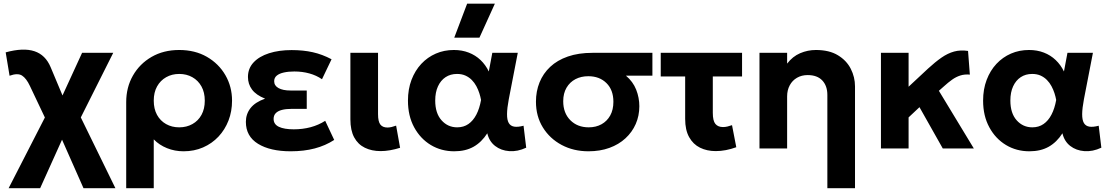

<svg xmlns="http://www.w3.org/2000/svg" viewBox="-20 -784 5866 1014"><path d="M25.5 210 244.5 -217V-105.5L138 -330Q119 -370.5 96.2 -385Q73.5 -399.5 30.5 -384L10 -507.5Q103 -533 161.8 -513.5Q220.5 -494 247.5 -429L336.5 -217L286.5 -228.5L413.5 -505H578L374 -98.5L381 -216.5L589.5 210H421L285 -97.5L330.5 -97L192 210Z M646.5 210V-244.5Q646.5 -322.5 682 -384.8Q717.5 -447 780.5 -483.5Q843.5 -520 926.5 -520Q1010 -520 1072.8 -483.8Q1135.5 -447.5 1170.5 -386.8Q1205.5 -326 1205.5 -252.5Q1205.5 -196 1186.8 -147.5Q1168 -99 1133.8 -62.5Q1099.5 -26 1052.5 -5.5Q1005.5 15 949.5 15Q903 15 862 -1.5Q821 -18 792 -48V210ZM926.5 -111.5Q965.5 -111.5 996.2 -128.8Q1027 -146 1044.2 -177.5Q1061.5 -209 1061.5 -252.5Q1061.5 -296 1044 -327.5Q1026.5 -359 996 -376.2Q965.5 -393.5 926.5 -393.5Q888 -393.5 857.5 -376.2Q827 -359 809.5 -327.5Q792 -296 792 -252.5Q792 -209 809.2 -177.5Q826.5 -146 857 -128.8Q887.5 -111.5 926.5 -111.5Z M1515.5 15Q1407 15 1342.8 -24.5Q1278.5 -64 1278.5 -140.5Q1278.5 -181.5 1303 -213Q1327.5 -244.5 1380 -263Q1332.5 -282 1311 -311Q1289.5 -340 1289.5 -377.5Q1289.5 -422.5 1319 -454.2Q1348.5 -486 1400.8 -502.8Q1453 -519.5 1520 -519.5Q1581.5 -519.5 1631.8 -508.2Q1682 -497 1731 -471L1680.5 -365.5Q1651 -386 1613.8 -396.2Q1576.5 -406.5 1534.5 -406.5Q1503.5 -406.5 1479.5 -401.2Q1455.5 -396 1441.8 -384.8Q1428 -373.5 1428 -355Q1428 -331.5 1451 -318.8Q1474 -306 1514 -306H1600V-209H1519Q1490 -209 1468.8 -203.5Q1447.5 -198 1436.2 -186.2Q1425 -174.5 1425 -156Q1425 -127.5 1453 -114.2Q1481 -101 1531.5 -101Q1578.5 -101 1620.5 -112.2Q1662.5 -123.5 1697.5 -146L1745 -45Q1699 -15 1642 0Q1585 15 1515.5 15Z M1990.5 14Q1943 14 1906.8 -3.8Q1870.5 -21.5 1850.5 -58.5Q1830.5 -95.5 1830.5 -154V-505H1976.5V-181Q1976.5 -142 1988.8 -126.2Q2001 -110.5 2026.5 -110.5Q2036.5 -110.5 2048 -113.2Q2059.5 -116 2072 -120.5L2093 -3.5Q2066 5 2040 9.5Q2014 14 1990.5 14Z M2379 15Q2310.5 15 2255.2 -18.2Q2200 -51.5 2167.2 -111.8Q2134.5 -172 2134.5 -252.5Q2134.5 -313 2153.2 -362.2Q2172 -411.5 2205 -446.8Q2238 -482 2281.8 -501Q2325.5 -520 2377 -520Q2420 -520 2455.5 -506.2Q2491 -492.5 2517.8 -467Q2544.5 -441.5 2561.5 -406.5L2580 -505H2714.5L2667 -260Q2658 -212.5 2657.8 -181.5Q2657.5 -150.5 2666.8 -134.5Q2676 -118.5 2695.5 -115.2Q2715 -112 2745 -120L2759 -4Q2713 17.5 2669.5 14.2Q2626 11 2594.8 -13.2Q2563.5 -37.5 2553.5 -80Q2523.5 -33 2481 -9Q2438.5 15 2379 15ZM2394.5 -111.5Q2428.5 -111.5 2453.8 -129Q2479 -146.5 2495.8 -178.8Q2512.5 -211 2520.5 -256Q2517.5 -273 2511.5 -291.8Q2505.5 -310.5 2495.8 -328.8Q2486 -347 2471.8 -361.5Q2457.5 -376 2438.2 -384.8Q2419 -393.5 2393.5 -393.5Q2359 -393.5 2333.2 -376.5Q2307.5 -359.5 2293 -328Q2278.5 -296.5 2278.5 -253Q2278.5 -186 2311.8 -148.8Q2345 -111.5 2394.5 -111.5ZM2379 -585 2447 -764.5H2593.5L2512 -585Z M3088 15Q3009 15 2946.2 -18.5Q2883.5 -52 2847 -111Q2810.5 -170 2810.5 -247Q2810.5 -302 2829.5 -349Q2848.5 -396 2885.8 -431Q2923 -466 2979 -485.5Q3035 -505 3109.5 -505H3425.5V-384.5H3285.5Q3323 -353 3339.8 -310.5Q3356.5 -268 3356.5 -223Q3356.5 -172.5 3337.5 -129.2Q3318.5 -86 3283.2 -53.5Q3248 -21 3198.5 -3Q3149 15 3088 15ZM3089 -111.5Q3127.5 -111.5 3156.8 -127.8Q3186 -144 3202.8 -174.2Q3219.5 -204.5 3219.5 -246.5Q3219.5 -309 3182.8 -345.2Q3146 -381.5 3087 -381.5Q3049 -381.5 3019.2 -366Q2989.5 -350.5 2972 -320.8Q2954.5 -291 2954.5 -249.5Q2954.5 -187 2992 -149.2Q3029.5 -111.5 3089 -111.5Z M3760 14Q3713.5 14 3677 -4Q3640.5 -22 3619.5 -59.8Q3598.5 -97.5 3598.5 -156V-380H3469.5V-505H3899V-380H3744.5V-188Q3744.5 -146 3758.2 -129.5Q3772 -113 3798.5 -113Q3810 -113 3821.8 -115.8Q3833.5 -118.5 3846 -123L3868.5 -6.5Q3841 3.5 3813.5 8.8Q3786 14 3760 14Z M4349.5 210V-282.5Q4349.5 -330.5 4322.8 -359Q4296 -387.5 4245.5 -387.5Q4213.5 -387.5 4189 -373.2Q4164.5 -359 4150.8 -333.5Q4137 -308 4137 -274.5V0H3991V-505H4137V-448Q4166 -486 4205.8 -503Q4245.5 -520 4289 -520Q4359.5 -520 4405.2 -492.2Q4451 -464.5 4473.2 -420.5Q4495.5 -376.5 4495.5 -328V210Z M4632.5 0V-505H4778.5V-326L4881.5 -422Q4919 -456.5 4952 -479.5Q4985 -502.5 5018.8 -511.8Q5052.5 -521 5092.5 -515L5102 -390Q5074 -392.5 5051.5 -385.2Q5029 -378 5008.2 -363.2Q4987.5 -348.5 4964.5 -327.5L4938.5 -304.5L5123 0H4959L4836 -218L4778.5 -164V0Z M5416.5 15Q5348 15 5292.8 -18.2Q5237.5 -51.5 5204.8 -111.8Q5172 -172 5172 -252.5Q5172 -313 5190.8 -362.2Q5209.5 -411.5 5242.5 -446.8Q5275.5 -482 5319.2 -501Q5363 -520 5414.5 -520Q5457.5 -520 5493 -506.2Q5528.5 -492.5 5555.2 -467Q5582 -441.5 5599 -406.5L5617.5 -505H5752L5704.5 -260Q5695.5 -212.5 5695.2 -181.5Q5695 -150.5 5704.2 -134.5Q5713.5 -118.5 5733 -115.2Q5752.5 -112 5782.5 -120L5796.5 -4Q5750.5 17.5 5707 14.2Q5663.5 11 5632.2 -13.2Q5601 -37.5 5591 -80Q5561 -33 5518.5 -9Q5476 15 5416.5 15ZM5432 -111.5Q5466 -111.5 5491.2 -129Q5516.5 -146.5 5533.2 -178.8Q5550 -211 5558 -256Q5555 -273 5549 -291.8Q5543 -310.5 5533.2 -328.8Q5523.5 -347 5509.2 -361.5Q5495 -376 5475.8 -384.8Q5456.5 -393.5 5431 -393.5Q5396.5 -393.5 5370.8 -376.5Q5345 -359.5 5330.5 -328Q5316 -296.5 5316 -253Q5316 -186 5349.2 -148.8Q5382.5 -111.5 5432 -111.5Z"/></svg>

Font: Geologica Roman SemiBold
Style: Regular
Weight: 600
Designer: Sindre Bremnes, Frode Helland
Foundry: Monokrom Skriftforlag AS
Version: Version 1.010;gftools[0.9.28]